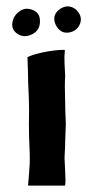

<svg xmlns="http://www.w3.org/2000/svg" viewBox="-20 -579 291 601"><path d="M184 -341Q182 -312 184 -259Q184 -246 184.5 -229.5Q185 -213 185.5 -204.5Q186 -196 186 -191Q186 -183 184 -135Q184 -126 183.5 -114.5Q183 -103 182.5 -96Q182 -89 182 -85Q182 -84 184 -42Q186 -10 184 0Q184 2 182 2H127H69Q66 2 68 0Q72 -47 73 -67Q74 -91 71 -152Q70 -192 71 -236Q71 -267 68 -324Q68 -339 67.5 -356.5Q67 -374 66.5 -383.5Q66 -393 66 -398V-399V-400Q81 -408 114 -415Q152 -423 181 -423Q183 -423 183 -422Q181 -404 182 -381Q184 -343 184 -341ZM105 -516Q107 -484 79 -471Q53 -459 32 -475Q11 -491 22 -520V-521Q29 -536 43 -545Q57 -554 72 -551Q104 -544 105 -516ZM218 -549Q241 -527 229 -501Q218 -480 194 -477Q169 -474 155 -500Q140 -531 168 -551Q194 -568 218 -549Z"/></svg>

Font: Tovari Sans
Style: Bold
Weight: 700
Designer: Verneri Kontto, Denis Ignatov
Foundry: Verneri Kontto
Version: Version 1.10 May 7, 2019